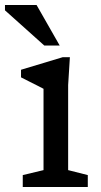

<svg xmlns="http://www.w3.org/2000/svg" viewBox="-43 -752 408 772"><path d="M238 -522 231 -410V-68L310 -48V0H48.5V-48L132 -68V-395Q126.5 -398 110.8 -406Q95 -414 76 -423.5Q57 -433 41.5 -441V-471.5L209 -522ZM197 -569H135L-23 -710.5V-732H104Z"/></svg>

Font: Newsreader 6pt
Style: Regular
Weight: 400
Designer: Hugues Gentile
Foundry: Production Type
Version: Version 1.003; ttfautohint (v1.8.3)